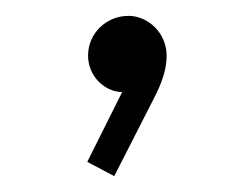

<svg xmlns="http://www.w3.org/2000/svg" viewBox="-20 -108 312 242"><path d="M90 96 124 114 176 12C188 -12 190 -27 190 -38C190 -66 167 -88 142 -88C114 -88 91 -66 91 -38C91 -11 113 8 134 8Z"/></svg>

Font: MV Cash ExtraLight
Style: Regular
Weight: 200
Designer: Rodrigo Fuenzalida
Foundry: fragTYPE
Version: Version 1.100;Glyphs 3.1.2 (3151)